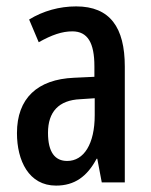

<svg xmlns="http://www.w3.org/2000/svg" viewBox="-20 -570 472 600"><path d="M218 -550C166 -550 115 -536 71 -509L101 -438C142 -461 174 -472 206 -472C254 -472 275 -436 275 -363V-330L211 -327C97 -322 33 -263 33 -154C33 -68 70 10 155 10C213 10 252 -18 282 -74H284L298 0H370V-362C370 -484 324 -550 218 -550ZM231 -260 276 -263V-210C276 -120 242 -67 190 -67C152 -67 130 -94 130 -155C130 -220 163 -257 231 -260Z"/></svg>

Font: Noto Sans Gujarati ExtraCondensed Medium
Style: Regular
Weight: 500
Width: 2
Designer: Jelle Bosma - Monotype Design Team, Universal Thirst
Foundry: Monotype Imaging Inc.
Version: Version 2.106